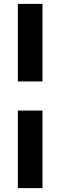

<svg xmlns="http://www.w3.org/2000/svg" viewBox="-20 -801 311 990"><path d="M199 -381H72V-781H199ZM199 169H72V-231H199Z"/></svg>

Font: Exo 2.0 Extra Bold
Style: Regular
Weight: 800
Designer: Natanael Gama
Version: Version 1.001;PS 001.001;hotconv 1.0.70;makeotf.lib2.5.58329